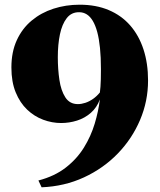

<svg xmlns="http://www.w3.org/2000/svg" viewBox="-20 -773 682 817"><path d="M319 -753Q388.5 -753 442.5 -730.2Q496.5 -707.5 533.8 -665Q571 -622.5 590.5 -563Q610 -503.5 610 -430.5Q610 -342.5 576 -262.5Q542 -182.5 481 -119.5Q420 -56.5 337.2 -18.2Q254.5 20 157 24L143.5 -5Q212.5 -23 260 -60Q307.5 -97 337.2 -145.2Q367 -193.5 383 -246.8Q399 -300 405 -350Q392 -315 366.5 -292.8Q341 -270.5 308 -260Q275 -249.5 240 -249.5Q201.5 -249.5 163.8 -263.5Q126 -277.5 95.5 -306.5Q65 -335.5 46.8 -380Q28.5 -424.5 28.5 -486Q28.5 -552 51.5 -602Q74.5 -652 114.8 -685.5Q155 -719 207.5 -736Q260 -753 319 -753ZM311.5 -330Q326.5 -330 343.2 -335.5Q360 -341 376 -352.2Q392 -363.5 405 -379.5Q406.5 -390.5 407.5 -403.8Q408.5 -417 409 -435Q409.5 -453 409.5 -478.5Q409.5 -529.5 405.5 -568.8Q401.5 -608 393.8 -636.8Q386 -665.5 374.8 -684.2Q363.5 -703 349 -712Q334.5 -721 317 -721Q284 -721.5 264 -695.8Q244 -670 235 -626.8Q226 -583.5 226 -529.5Q226 -478.5 232.8 -433Q239.5 -387.5 258 -358.8Q276.5 -330 311.5 -330Z"/></svg>

Font: Merriweather 144pt Black
Style: Regular
Weight: 900
Version: Version 2.100